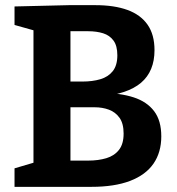

<svg xmlns="http://www.w3.org/2000/svg" viewBox="-20 -724 687 744"><path d="M367.7 -350 376.7 -364Q446.7 -363.3 498 -346.7Q549.3 -330 577.2 -293.3Q605 -256.7 605 -195.7Q605 -133.7 574.7 -89.8Q544.3 -46 484 -23Q423.7 0 334.7 0H36.3V-71.7L128.7 -99L109.7 -70.3V-630L133.3 -600L36.3 -627.3V-699L246.7 -704H350Q422.7 -704 473.7 -685.5Q524.7 -667 551.7 -628.5Q578.7 -590 578.7 -529.7Q578.7 -447.7 526.5 -403.3Q474.3 -359 367.7 -350ZM321.7 -603H230.7L253 -625.3V-387.7L230.7 -408H299.7Q338.3 -408 368.8 -417Q399.3 -426 417 -448.3Q434.7 -470.7 434.7 -509.7Q434.7 -546.7 419.8 -566.8Q405 -587 379.7 -595Q354.3 -603 321.7 -603ZM322 -101.7Q361 -101.7 392 -111Q423 -120.3 441 -143.2Q459 -166 459 -206.3Q459 -245.3 443.2 -267.5Q427.3 -289.7 402 -299Q376.7 -308.3 347.3 -308.3H230.7L253 -333.3V-79.3L230.7 -101.7Z"/></svg>

Font: Bitter Thin
Style: Regular
Weight: 100
Designer: Sol Matas, and Bitter project Authors
Foundry: Sol Matas
Version: Version 2.002